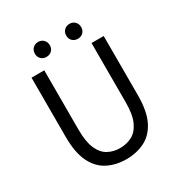

<svg xmlns="http://www.w3.org/2000/svg" viewBox="-210 -1055 1140 1214"><g transform="rotate(-30 360.5 -448.0)"><path d="M360 13Q286 13 226 -17Q166 -47 131.5 -116Q97 -185 97 -303V-734H190V-300Q190 -212 212.5 -161Q235 -110 274 -89Q313 -68 360 -68Q409 -68 448.5 -89Q488 -110 511.5 -161Q535 -212 535 -300V-734H624V-303Q624 -185 589.5 -116Q555 -47 495 -17Q435 13 360 13ZM245 -800Q222 -800 206.5 -815Q191 -830 191 -854Q191 -878 206.5 -893.5Q222 -909 245 -909Q269 -909 284.5 -893.5Q300 -878 300 -854Q300 -830 284.5 -815Q269 -800 245 -800ZM475 -800Q451 -800 435.5 -815Q420 -830 420 -854Q420 -878 435.5 -893.5Q451 -909 475 -909Q498 -909 513.5 -893.5Q529 -878 529 -854Q529 -830 513.5 -815Q498 -800 475 -800Z"/></g></svg>

Font: Source Han Sans SC
Style: Regular
Weight: 400
Designer: Ryoko NISHIZUKA 西塚涼子 (kana, bopomofo & ideographs); Paul D. Hunt (Latin, Greek & Cyrillic); Sandoll Communications 산돌커뮤니
Foundry: Adobe
Version: Version 2.002;hotconv 1.0.116;makeotfexe 2.5.65601; ttfautoh